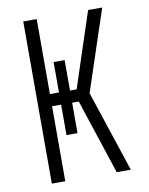

<svg xmlns="http://www.w3.org/2000/svg" viewBox="-83 -796 666 857"><g transform="rotate(-10 250.0 -367.5)"><path d="M82 0V-735H143V-395H184V-533H234V-395H264L376 -735H440L408 -639L318 -368L440 0H376L264 -340H234V-202H184V-340H143V0Z"/></g></svg>

Font: Iosevka Curly Light
Style: Regular
Weight: 300
Monospace: yes
Designer: Belleve Invis
Foundry: Belleve Invis
Version: Version 22.1.2; ttfautohint (v1.8.4)